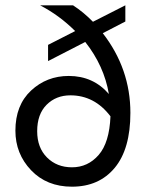

<svg xmlns="http://www.w3.org/2000/svg" viewBox="-20 -694 557 723"><path d="M471 -269Q471 -133 412 -62Q353 9 251 9Q156 9 97 -53Q38 -115 38 -202Q38 -298 97 -353Q156 -408 239 -408Q331 -408 390 -340Q372 -446 301 -536L161 -464V-525L263 -577Q204 -636 131 -674H255Q295 -648 330 -612L452 -674V-613L367 -569Q471 -435 471 -269ZM251 -64Q311 -64 351.5 -110.5Q392 -157 396 -256Q336 -335 245 -335Q191 -335 155.5 -299.5Q120 -264 120 -200Q120 -138 157 -101Q194 -64 251 -64Z"/></svg>

Font: Hind Siliguri
Style: Regular
Weight: 400
Designer: Jyotish Sonowal
Foundry: Indian Type Foundry
Version: Version 1.001;PS 1.0;hotconv 1.0.86;makeotf.lib2.5.63406; tt